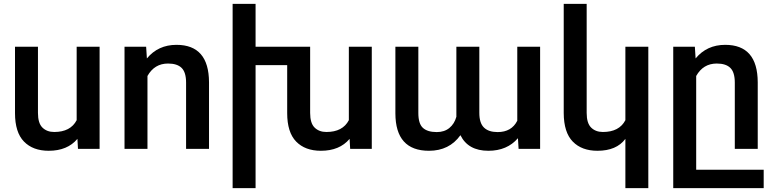

<svg xmlns="http://www.w3.org/2000/svg" viewBox="-20 -770 3994 993"><path d="M383.3 0 380.4 -51.8Q328.6 9.8 231.9 9.8Q150.4 9.8 104 -37.8Q57.6 -85.4 57.6 -185.1V-528.3H176.3V-186Q176.3 -132.8 199.5 -110.1Q222.7 -87.4 260.3 -87.4Q344.7 -87.4 376.5 -148.4V-528.3H495.1V0Z M742.7 -377V0H624V-528.3H735.8L739.7 -467.8Q797.9 -538.1 892.6 -538.1Q1060.5 -538.1 1061 -344.2V0H942.4V-342.8Q942.4 -396 919.4 -418.7Q896.5 -441.4 849.1 -441.4Q778.8 -441.4 742.7 -377Z M1183.1 -750H1301.8V-528.3H1584V-186Q1584 -132.8 1607.2 -110.1Q1630.4 -87.4 1668 -87.4Q1752.4 -87.4 1784.2 -148.4V-528.3H1902.8V0H1791L1788.1 -51.8Q1736.3 9.8 1639.6 9.8Q1558.1 9.8 1511.7 -37.8Q1465.3 -85.4 1465.3 -185.1V-433.1H1301.8V203.1H1183.1Z M2655.3 -145.5V-528.3H2773.4V0H2662.1L2658.7 -55.2Q2602.5 9.8 2505.9 9.8Q2400.9 9.8 2361.3 -70.8Q2303.7 9.8 2198.7 9.8Q2025.4 9.8 2024.9 -183.6V-528.3H2143.6V-185.5Q2143.6 -129.9 2167.5 -108.4Q2191.4 -86.9 2238.8 -86.9Q2278.3 -86.9 2304.2 -108.2Q2330.1 -129.4 2340.3 -166V-528.3H2459V-186.5Q2459 -133.3 2483.2 -110.1Q2507.3 -86.9 2553.7 -86.9Q2625.5 -86.9 2655.3 -145.5Z M3214.4 203.1V-51.8Q3168.5 9.8 3069.8 9.8Q2988.8 9.8 2942.4 -37.6Q2896 -85 2895.5 -185.1V-750H3014.2V-186Q3014.2 -132.8 3037.4 -110.1Q3060.5 -87.4 3098.1 -87.4Q3182.6 -87.4 3214.4 -148.4V-528.3H3333V203.1Z M3929.7 107.9V203.1H3461.9V-528.3H3573.7L3577.6 -467.8Q3635.7 -538.1 3730.5 -538.1Q3898.4 -538.1 3898.9 -344.2V0H3780.3V-342.8Q3780.3 -396 3757.3 -418.7Q3734.4 -441.4 3687 -441.4Q3616.7 -441.4 3580.6 -377V107.9Z"/></svg>

Font: Mardoto Medium
Style: Regular
Weight: 500
Designer: Christian Robertson, Vahan Hovhannisyan
Foundry: Google
Version: Version 1.000